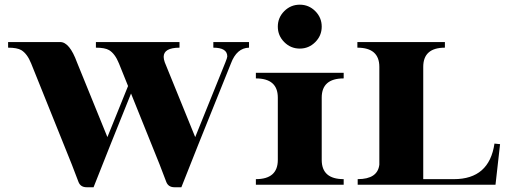

<svg xmlns="http://www.w3.org/2000/svg" viewBox="-20 -789 2180 820"><path d="M661.6 -86.7 539.6 -389.6 451.7 -171.1 379.6 10.7H350.1Q324 10.7 315.2 -12L286.6 -86.7L113 -518.1Q96.2 -559.8 70.8 -575Q53.2 -585.4 14.6 -585.4V-609.4H237.3Q277.1 -609.4 308.8 -522.7L438.7 -203.4L526.9 -421.6L488 -518.1Q471.2 -559.8 445.8 -575Q428.2 -585.4 389.6 -585.4V-609.4H746.6V-585.4Q679 -585 679 -546.1Q679 -535.9 683.8 -522.7L813.7 -203.4L942.6 -522.7Q950.7 -542.7 950.7 -547.9Q950.7 -585.4 891.1 -585.4V-609.4H1043.5V-585.4Q991 -584.2 966.3 -518.1L826.7 -171.1L754.6 10.7H725.1Q699 10.7 690.2 -12Z M1072.8 -478H1447.8V-454.1Q1354 -454.1 1354 -372.1V-106Q1354 -23.9 1447.8 -23.9V0H1072.8V-23.9Q1166.5 -23.9 1166.5 -106V-372.1Q1166.5 -454.1 1072.8 -454.1ZM1194.1 -609.1Q1166.5 -636.7 1166.5 -675.3Q1166.5 -713.9 1194.1 -741.5Q1221.7 -769 1260.3 -769Q1298.8 -769 1326.4 -741.5Q1354 -713.9 1354 -675.3Q1354 -636.7 1326.4 -609.1Q1298.8 -581.5 1260.3 -581.5Q1221.7 -581.5 1194.1 -609.1Z M1787.6 -23.9H1918.5Q2069.6 -23.9 2091.8 -175.8L2115.7 -173.3L2096.2 0H1507.6V-23.9Q1593 -23.9 1600.1 -85.9Q1600.1 -85.9 1600.1 -503.4Q1600.1 -585.4 1506.3 -585.4V-609.4H1880.1V-585.4Q1787.6 -585.4 1787.6 -503.4Z"/></svg>

Font: itsadzoke
Style: Regular
Weight: 700
Width: 7
Version: Version 0.45